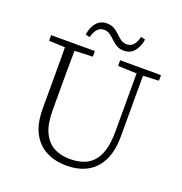

<svg xmlns="http://www.w3.org/2000/svg" viewBox="-151 -982 1068 1127"><g transform="rotate(20 383.5 -418.0)"><path d="M386 15Q314 15 259 -13.5Q204 -42 173 -100.5Q142 -159 142 -252V-360Q142 -413 142 -465Q142 -517 142 -569.5Q142 -622 141 -674H202Q201 -622 200.5 -570Q200 -518 200 -465.5Q200 -413 200 -360V-263Q200 -178 224 -126.5Q248 -75 291 -51.5Q334 -28 392 -28Q456 -28 500 -52.5Q544 -77 566.5 -131Q589 -185 589 -272V-674H629V-258Q629 -166 599.5 -105.5Q570 -45 516 -15Q462 15 386 15ZM41 -639V-674H314V-639L188 -634H159ZM472 -639V-674H727V-639L618 -634H598ZM230 -747Q238 -796 262.5 -823.5Q287 -851 325 -851Q352 -851 371 -840.5Q390 -830 407 -813Q423 -797 438.5 -786Q454 -775 476 -775Q500 -775 516 -792Q532 -809 541 -845L568 -838Q560 -790 536 -762Q512 -734 472 -734Q446 -734 427 -745Q408 -756 392 -772Q376 -788 360 -799Q344 -810 322 -810Q298 -810 282.5 -793Q267 -776 257 -740Z"/></g></svg>

Font: Source Serif 4 Light
Style: Regular
Weight: 300
Designer: Frank Grießhammer
Foundry: Adobe Systems Incorporated
Version: Version 4.004;hotconv 1.0.116;makeotfexe 2.5.65601